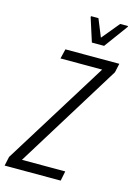

<svg xmlns="http://www.w3.org/2000/svg" viewBox="-163 -964 719 1032"><g transform="rotate(15 197.0 -448.0)"><path d="M-30 0 -19 -51 343 -634H111L124 -688H424L413 -638L52 -54H293L282 0ZM252 -760 210 -891 211 -896H252L292 -798L373 -896H417L416 -891L320 -760Z"/></g></svg>

Font: Saira Condensed Light
Style: Italic
Weight: 300
Width: 3
Italic angle: -12°
Designer: Hector Gatti with collaboration of the Omnibus-Type team
Foundry: Omnibus-Type
Version: Version 1.101